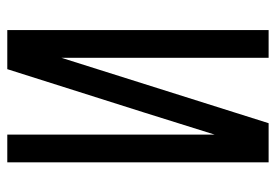

<svg xmlns="http://www.w3.org/2000/svg" viewBox="-138 -638 775 540"><g transform="rotate(-90 250.0 -367.5)"><path d="M64 0V-735H142V-152L204 -350L326 -735H436V0H358V-583L174 0Z"/></g></svg>

Font: Iosevka MaddieWtf
Style: Regular
Weight: 400
Monospace: yes
Designer: Belleve Invis
Foundry: Belleve Invis
Version: Version 31.3.0; ttfautohint (v1.8.3)